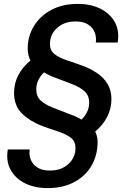

<svg xmlns="http://www.w3.org/2000/svg" viewBox="-20 -732 646 984"><path d="M225 232Q157 232 107.5 207Q58 182 34 137.5Q10 93 20 34H132Q128 61 137.5 85.5Q147 110 171 126Q195 142 234 142Q292 143 329.5 109.5Q367 76 367 26Q367 -6 345.5 -24Q324 -42 286.5 -55Q249 -68 202 -84Q139 -107 95.5 -147.5Q52 -188 52 -256Q52 -305 74 -347Q96 -389 136 -422Q122 -449 122 -482Q122 -547 154.5 -599.5Q187 -652 244.5 -682Q302 -712 378 -712Q446 -712 495.5 -687Q545 -662 569 -617.5Q593 -573 583 -514H471Q475 -541 465.5 -565.5Q456 -590 432 -606Q408 -622 369 -622Q312 -623 274 -590Q236 -557 236 -506Q236 -474 258 -456Q280 -438 317.5 -425Q355 -412 401 -396Q442 -381 476 -358.5Q510 -336 530.5 -303Q551 -270 551 -224Q551 -175 529 -132.5Q507 -90 468 -58Q485 -23 479 22Q473 83 440.5 130.5Q408 178 353 205Q298 232 225 232ZM397 -119Q415 -135 426 -157.5Q437 -180 437 -206Q437 -243 413 -264.5Q389 -286 350.5 -300.5Q312 -315 268 -332Q231 -345 206 -361Q190 -347 178 -324.5Q166 -302 166 -274Q166 -238 188 -217.5Q210 -197 248 -181.5Q286 -166 334 -148Q355 -141 369 -134.5Q383 -128 397 -119Z"/></svg>

Font: DeepMind Sans Medium
Style: Italic
Weight: 500
Italic angle: -10°
Designer: Jonny Pinhorn / Modifications: Colophon Foundry
Foundry: Colophon Foundry
Version: Version 1.002; ttfautohint (v1.8.2)